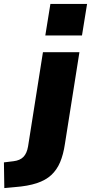

<svg xmlns="http://www.w3.org/2000/svg" viewBox="-111 -766 464 979"><path d="M120 -585 146 -746H333L307 -585ZM-89 193 -91 62 -42 56Q-9 52 8.5 34Q26 16 32 -19L108 -500H294L220 -32Q212 22 195.5 61Q179 100 150.5 126.5Q122 153 76.5 168Q31 183 -35 188Z"/></svg>

Font: Nunito Sans 9pt Black
Style: Italic
Weight: 900
Italic angle: -9°
Version: Version 3.101;gftools[0.9.27]